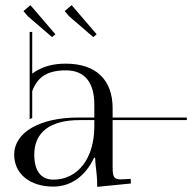

<svg xmlns="http://www.w3.org/2000/svg" viewBox="-20 -716 745 745"><path d="M346 -250V-226C346 -101.8 282.4 -19 187 -19C138.9 -19 113 -53 113 -116C113 -203.1 174.6 -250 289 -250ZM417 -250H705V-260H417V-296C417 -406 353 -469 235 -469C187.8 -469 144.2 -459.2 105 -430.4V-592H95V-254L105 -258V-362C126 -420 167 -443 236 -443C308 -443 346 -397 346 -310V-260H284C134.6 -260 35 -202.4 35 -116C35 -41.6 95.8 8 187 8C259 8 314 -37 345 -104H349C350 -69 357 -44 357 1V9L488 -4L487 -22L470 -21C462 -21 456 -20 450 -20C420 -20 417 -31 417 -71ZM98 -696 71 -673 88 -653 182 -572 195 -583ZM258 -696 231 -673 248 -653 342 -572 355 -583Z"/></svg>

Font: FoglihtenNo04
Style: Regular
Weight: 500
Designer: gluk (gluksza@wp.pl)
Foundry: gluk (gluksza@wp.pl)
Version: Version 0.70